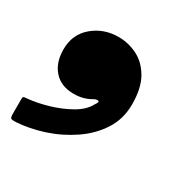

<svg xmlns="http://www.w3.org/2000/svg" viewBox="-120 -267 512 511"><g transform="rotate(30 136.0 -11.5)"><path d="M-1.5 -76Q-1.5 -122 31.5 -149.8Q64.5 -177.5 109.5 -177.5Q140 -177.5 167.5 -163.8Q195 -150 212.5 -119.8Q230 -89.5 230 -39.5Q230 5 207.5 40Q185 75 148.2 100Q111.5 125 68.8 139Q26 153 -15 155.5Q-26 156 -29.2 154Q-32.5 152 -32.5 140.5V96Q-32.5 87.5 -29 87.2Q-25.5 87 -18 86Q9 83.5 42.5 73.8Q76 64 104 48Q132 32 143.5 10Q152.5 -2 146.8 -3.5Q141 -5 132 0.5Q122 6.5 109.2 10Q96.5 13.5 80.5 13.5Q42 13.5 20.2 -10.8Q-1.5 -35 -1.5 -76Z"/></g></svg>

Font: Besley* Condensed Heavy
Style: Italic
Weight: 800
Width: 3
Italic angle: -13°
Designer: Owen Earl
Foundry: indestructible type*
Version: Version 3.000; ttfautohint (v1.8.3)